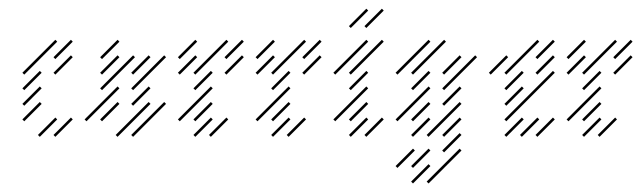

<svg xmlns="http://www.w3.org/2000/svg" viewBox="-20 -310 1473 441"><path d="M71.4 4.3 111.4 -35.7 107.1 -40 67.1 0ZM35.7 -31.4 75.7 -71.4 71.4 -75.7 31.4 -35.7ZM35.7 -67.1 75.7 -107.1 71.4 -111.4 31.4 -71.4ZM35.7 -102.9 75.7 -142.9 71.4 -147.1 31.4 -107.1ZM35.7 -138.6 111.4 -214.3 107.1 -218.6 31.4 -142.9ZM107.1 -174.3 147.1 -214.3 142.9 -218.6 102.9 -178.6ZM107.1 -138.6 147.1 -178.6 142.9 -182.9 102.9 -142.9ZM107.1 4.3 147.1 -35.7 142.9 -40 102.9 0Z M214.3 -31.4 254.3 -71.4 250 -75.7 210 -35.7ZM178.6 -31.4 254.3 -107.1 250 -111.4 174.3 -35.7ZM214.3 -102.9 290 -178.6 285.7 -182.9 210 -107.1ZM250 4.3 325.7 -71.4 321.4 -75.7 245.7 0ZM285.7 4.3 361.4 -71.4 357.1 -75.7 281.4 0ZM285.7 -138.6 325.7 -178.6 321.4 -182.9 281.4 -142.9ZM214.3 -138.6 254.3 -178.6 250 -182.9 210 -142.9ZM285.7 -102.9 361.4 -178.6 357.1 -182.9 281.4 -107.1ZM285.7 -67.1 325.7 -107.1 321.4 -111.4 281.4 -71.4ZM214.3 -174.3 254.3 -214.3 250 -218.6 210 -178.6Z M428.6 4.3 468.6 -35.7 464.3 -40 424.3 0ZM428.6 -31.4 468.6 -71.4 464.3 -75.7 424.3 -35.7ZM392.9 -31.4 468.6 -107.1 464.3 -111.4 388.6 -35.7ZM428.6 -102.9 468.6 -142.9 464.3 -147.1 424.3 -107.1ZM428.6 -138.6 504.3 -214.3 500 -218.6 424.3 -142.9ZM392.9 -174.3 432.9 -214.3 428.6 -218.6 388.6 -178.6ZM464.3 4.3 504.3 -35.7 500 -40 460 0ZM500 -174.3 540 -214.3 535.7 -218.6 495.7 -178.6ZM500 -138.6 540 -178.6 535.7 -182.9 495.7 -142.9ZM392.9 -138.6 432.9 -178.6 428.6 -182.9 388.6 -142.9Z M607.1 4.3 647.1 -35.7 642.9 -40 602.9 0ZM607.1 -31.4 647.1 -71.4 642.9 -75.7 602.9 -35.7ZM571.4 -31.4 647.1 -107.1 642.9 -111.4 567.1 -35.7ZM607.1 -102.9 647.1 -142.9 642.9 -147.1 602.9 -107.1ZM607.1 -138.6 682.9 -214.3 678.6 -218.6 602.9 -142.9ZM571.4 -174.3 611.4 -214.3 607.1 -218.6 567.1 -178.6ZM642.9 4.3 682.9 -35.7 678.6 -40 638.6 0ZM678.6 -174.3 718.6 -214.3 714.3 -218.6 674.3 -178.6ZM678.6 -138.6 718.6 -178.6 714.3 -182.9 674.3 -142.9ZM571.4 -138.6 611.4 -178.6 607.1 -182.9 567.1 -142.9Z M785.7 -138.6 861.4 -214.3 857.1 -218.6 781.4 -142.9ZM785.7 -102.9 825.7 -142.9 821.4 -147.1 781.4 -107.1ZM750 -31.4 825.7 -107.1 821.4 -111.4 745.7 -35.7ZM785.7 -31.4 825.7 -71.4 821.4 -75.7 781.4 -35.7ZM785.7 4.3 825.7 -35.7 821.4 -40 781.4 0ZM821.4 4.3 861.4 -35.7 857.1 -40 817.1 0ZM750 -138.6 825.7 -214.3 821.4 -218.6 745.7 -142.9ZM785.7 -245.7 825.7 -285.7 821.4 -290 781.4 -250ZM821.4 -245.7 861.4 -285.7 857.1 -290 817.1 -250Z M964.3 111.4 1040 35.7 1035.7 31.4 960 107.1ZM928.6 75.7 968.6 35.7 964.3 31.4 924.3 71.4ZM892.9 75.7 932.9 35.7 928.6 31.4 888.6 71.4ZM928.6 111.4 968.6 71.4 964.3 67.1 924.3 107.1ZM1000 -102.9 1075.7 -178.6 1071.4 -182.9 995.7 -107.1ZM1000 -138.6 1040 -178.6 1035.7 -182.9 995.7 -142.9ZM928.6 -138.6 1004.3 -214.3 1000 -218.6 924.3 -142.9ZM892.9 -138.6 968.6 -214.3 964.3 -218.6 888.6 -142.9ZM928.6 -102.9 968.6 -142.9 964.3 -147.1 924.3 -107.1ZM892.9 -31.4 968.6 -107.1 964.3 -111.4 888.6 -35.7ZM928.6 -31.4 968.6 -71.4 964.3 -75.7 924.3 -35.7ZM928.6 4.3 968.6 -35.7 964.3 -40 924.3 0ZM964.3 4.3 1040 -71.4 1035.7 -75.7 960 0ZM1000 40 1040 0 1035.7 -4.3 995.7 35.7ZM1000 4.3 1040 -35.7 1035.7 -40 995.7 0ZM1000 -67.1 1040 -107.1 1035.7 -111.4 995.7 -71.4Z M1142.9 -31.4 1254.3 -142.9 1250 -147.1 1138.6 -35.7ZM1142.9 -67.1 1182.9 -107.1 1178.6 -111.4 1138.6 -71.4ZM1142.9 -102.9 1182.9 -142.9 1178.6 -147.1 1138.6 -107.1ZM1142.9 -138.6 1218.6 -214.3 1214.3 -218.6 1138.6 -142.9ZM1178.6 4.3 1218.6 -35.7 1214.3 -40 1174.3 0ZM1214.3 -138.6 1254.3 -178.6 1250 -182.9 1210 -142.9ZM1214.3 4.3 1254.3 -35.7 1250 -40 1210 0ZM1142.9 4.3 1182.9 -35.7 1178.6 -40 1138.6 0ZM1107.1 -138.6 1147.1 -178.6 1142.9 -182.9 1102.9 -142.9ZM1214.3 -174.3 1254.3 -214.3 1250 -218.6 1210 -178.6Z M1321.4 4.3 1361.4 -35.7 1357.1 -40 1317.1 0ZM1321.4 -31.4 1361.4 -71.4 1357.1 -75.7 1317.1 -35.7ZM1285.7 -31.4 1361.4 -107.1 1357.1 -111.4 1281.4 -35.7ZM1321.4 -102.9 1361.4 -142.9 1357.1 -147.1 1317.1 -107.1ZM1321.4 -138.6 1397.1 -214.3 1392.9 -218.6 1317.1 -142.9ZM1285.7 -174.3 1325.7 -214.3 1321.4 -218.6 1281.4 -178.6ZM1357.1 4.3 1397.1 -35.7 1392.9 -40 1352.9 0ZM1392.9 -174.3 1432.9 -214.3 1428.6 -218.6 1388.6 -178.6ZM1392.9 -138.6 1432.9 -178.6 1428.6 -182.9 1388.6 -142.9ZM1285.7 -138.6 1325.7 -178.6 1321.4 -182.9 1281.4 -142.9Z"/></svg>

Font: Gossip Low Needlepoint
Style: Regular
Weight: 100
Width: 3
Designer: Deborah Khodanovich
Version: Version 1.001;Glyphs 3.3.1 (3343)